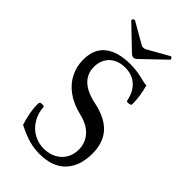

<svg xmlns="http://www.w3.org/2000/svg" viewBox="-263 -941 1035 1035"><g transform="rotate(45 254.5 -423.5)"><path d="M86.4 -35.6Q62.5 -110.4 62.5 -168.9Q62.5 -174.8 64.5 -180.7Q65.4 -184.1 70.3 -185.8Q75.2 -187.5 81.5 -187.5Q87.4 -187.5 91.8 -186Q96.2 -184.6 96.2 -182.6Q99.1 -136.7 120.6 -100.3Q142.1 -64 177.5 -43.7Q212.9 -23.4 256.3 -23.4Q295.4 -23.4 326.7 -39.6Q357.9 -55.7 375.7 -85.2Q393.6 -114.7 393.6 -153.3Q393.6 -204.6 360.6 -241.5Q327.6 -278.3 264.6 -293Q200.7 -308.1 156.2 -340.3Q111.8 -372.6 89.4 -417Q66.9 -461.4 66.9 -512.7Q66.9 -595.2 118.4 -635.7Q169.9 -676.3 264.2 -676.3Q309.1 -676.3 349.6 -666.5Q391.6 -656.2 397.9 -656.2Q404.8 -656.2 405.8 -656.7Q424.3 -591.3 424.3 -530.8Q424.3 -523.9 416.7 -521.5Q409.2 -519 400.4 -519Q392.1 -519 390.6 -525.9Q379.9 -582 345 -612.8Q310.1 -643.6 258.3 -643.6Q219.2 -643.6 191.7 -628.4Q164.1 -613.3 149.7 -586.9Q135.3 -560.5 135.3 -527.3Q135.3 -474.6 171.4 -440.4Q207.5 -406.2 279.3 -391.6Q370.6 -373 415.8 -323.2Q460.9 -273.4 460.9 -190.4Q460.9 -95.7 410.2 -41.3Q359.4 13.2 258.8 13.2Q218.3 13.2 178.7 2.2Q139.2 -8.8 86.4 -35.6ZM229 -723.1 102.1 -844.7Q99.6 -847.2 99.6 -849.6Q99.6 -852.5 104 -856.9Q108.4 -861.3 111.8 -861.3Q114.3 -861.3 116.2 -859.9L233.9 -792Q242.2 -787.6 250.5 -787.6Q258.8 -787.6 267.1 -792L387.2 -859.9Q389.2 -860.8 390.1 -860.8Q393.1 -860.8 397 -856Q400.4 -852.5 400.4 -848.6Q400.4 -846.2 398.9 -844.7L272 -723.1Q261.2 -712.4 250.5 -712.4Q239.7 -712.4 229 -723.1Z"/></g></svg>

Font: JuniusX
Style: Regular
Weight: 400
Designer: Peter S. Baker
Foundry: Briery Creek Software
Version: Version 1.004